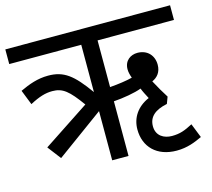

<svg xmlns="http://www.w3.org/2000/svg" viewBox="-96 -737 979 886"><g transform="rotate(-15 393.5 -294.0)"><path d="M119 -71 344 -235V0H422V-261C467 -264 526 -274 556 -286C561 -272 571 -253 581 -234C523 -209 493 -162 493 -107C493 -24 549 34 644 34C695 34 733 18 767 2L740 -66C702 -46 678 -37 640 -37C603 -37 566 -56 566 -103C566 -148 597 -174 655 -186L667 -218C651 -243 634 -272 617 -304C642 -315 661 -336 661 -372C661 -416 632 -449 584 -449C552 -449 521 -429 521 -387C521 -373 525 -359 530 -345C504 -338 462 -332 422 -329V-552H787V-622H0V-552H344V-326C276 -421 234 -454 159 -454C108 -454 66 -438 23 -418L51 -347C96 -371 127 -380 159 -380C209 -380 236 -357 291 -281L70 -135Z"/></g></svg>

Font: Noto Sans Devanagari UI SemiCondensed
Style: Regular
Weight: 400
Width: 4
Designer: Jelle Bosma - Monotype Design Team
Foundry: Monotype Imaging Inc.
Version: Version 2.003